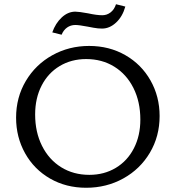

<svg xmlns="http://www.w3.org/2000/svg" viewBox="-20 -881 829 907"><path d="M227 -728Q242 -771 271.5 -798.5Q301 -826 336 -826Q352 -826 396 -818Q437 -809 463 -809Q485 -809 502.5 -822.5Q520 -836 528 -861L572 -850Q559 -803 528.5 -774.5Q498 -746 462 -746Q443 -746 421.5 -750Q400 -754 395 -755Q353 -763 336 -763Q314 -763 297 -751Q280 -739 271 -717ZM56 -325Q56 -421 102 -498.5Q148 -576 227 -620Q306 -664 401 -664Q496 -664 572 -620.5Q648 -577 691 -501Q734 -425 734 -333Q734 -237 688 -159.5Q642 -82 562.5 -38Q483 6 387 6Q292 6 216.5 -37.5Q141 -81 98.5 -157Q56 -233 56 -325ZM643 -316Q643 -400 610.5 -465Q578 -530 520 -566Q462 -602 387 -602Q317 -602 262 -569Q207 -536 176.5 -476.5Q146 -417 146 -340Q146 -257 178.5 -192Q211 -127 269 -91Q327 -55 402 -55Q472 -55 527 -88Q582 -121 612.5 -180.5Q643 -240 643 -316Z"/></svg>

Font: Ysabeau SC Medium
Style: Regular
Weight: 500
Designer: Christian Thalmann (Catharsis Fonts)
Version: Version 0.003